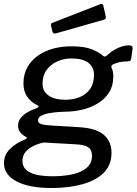

<svg xmlns="http://www.w3.org/2000/svg" viewBox="-45 -771 687 966"><path d="M217 175Q101 175 38 141.5Q-25 108 -25 50Q-25 9 4.5 -21Q34 -51 80 -69Q88 -73 90 -76.5Q92 -80 84 -83Q65 -94 55.5 -107Q46 -120 46 -139Q46 -162 60.5 -179Q75 -196 96.5 -208Q118 -220 138 -226Q147 -230 149 -234Q151 -238 144 -241Q109 -258 91 -285.5Q73 -313 73 -350Q73 -398 93 -433Q113 -468 146.5 -491.5Q180 -515 223 -526.5Q266 -538 313 -538Q380 -538 417 -523Q454 -508 474 -490Q480 -484 487 -488Q494 -492 500 -498Q514 -511 531.5 -521Q549 -531 567.5 -537Q586 -543 601 -543Q613 -543 618 -539.5Q623 -536 622 -526L616 -482Q615 -470 611 -466.5Q607 -463 597 -462Q580 -462 566 -460Q552 -458 542 -454Q510 -446 516 -430Q520 -423 522.5 -412Q525 -401 525 -386Q525 -339 503.5 -305.5Q482 -272 446.5 -250.5Q411 -229 368 -219Q325 -209 281 -209Q272 -209 250.5 -207.5Q229 -206 204.5 -202Q180 -198 163 -189Q146 -180 146 -164Q146 -152 163.5 -146.5Q181 -141 221 -139L354 -131Q438 -126 477 -93Q516 -60 516 -1Q516 40 498.5 70Q481 100 451 120Q421 140 382.5 152Q344 164 301.5 169.5Q259 175 217 175ZM221 116Q260 116 295.5 110.5Q331 105 358.5 93.5Q386 82 402 62Q418 42 418 12Q418 -16 399.5 -29.5Q381 -43 335 -45L175 -54Q149 -49 124 -37Q99 -25 83.5 -6.5Q68 12 68 38Q68 79 107.5 97.5Q147 116 221 116ZM284 -269Q323 -269 355.5 -282Q388 -295 408 -323Q428 -351 428 -394Q428 -433 399.5 -455Q371 -477 314 -477Q276 -477 243 -462Q210 -447 189.5 -419Q169 -391 169 -349Q169 -312 199.5 -290.5Q230 -269 284 -269ZM475 -742 487 -689Q488 -683 486.5 -678.5Q485 -674 475 -671L236 -603Q228 -601 223.5 -604.5Q219 -608 218 -614L212 -641Q210 -653 216 -655L462 -751Q466 -752 470 -750.5Q474 -749 475 -742Z"/></svg>

Font: Libre Franklin Medium
Style: Italic
Weight: 500
Italic angle: -8°
Designer: Pablo Impallari, Rodrigo Fuenzalida, Nhung Nguyen
Foundry: Impallari Type
Version: Version 3.000